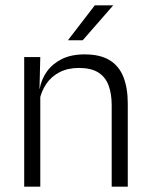

<svg xmlns="http://www.w3.org/2000/svg" viewBox="-20 -702 565 722"><path d="M400 0V-306Q400 -349.5 388.2 -381Q376.5 -412.5 349.5 -429.5Q322.5 -446.5 277 -446.5Q235 -446.5 204 -430.5Q173 -414.5 154 -386.5Q135 -358.5 128 -322.5L115.5 -367.5H129Q135.5 -403.5 156.2 -432.8Q177 -462 212.2 -479.8Q247.5 -497.5 298 -497.5Q357 -497.5 392.5 -475.5Q428 -453.5 444.2 -412.2Q460.5 -371 460.5 -312V0ZM71 0V-487.5H131.5L128.5 -367L131.5 -364V0ZM336.5 -682H405V-681L291 -550.5H236.5V-552Z"/></svg>

Font: Anek Latin Medium Light
Style: Regular
Weight: 300
Version: Version 1.003